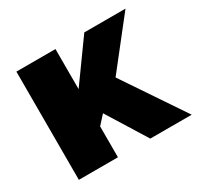

<svg xmlns="http://www.w3.org/2000/svg" viewBox="-119 -667 834 808"><g transform="rotate(-30 298.0 -263.0)"><path d="M395 0 275.9 -191.9 237.8 -149.9V0H47.9V-525.9H237.8V-331.1L377.9 -525.9H578.1L397 -295.9L596.2 0Z"/></g></svg>

Font: Rawline Black
Style: Regular
Weight: 900
Designer: Matt McInerney, Pablo Impallari, Rodrigo Fuenzalida
Foundry: Matt McInerney, Pablo Impallari, Rodrigo Fuenzalida
Version: Version 4.020;PS 004.020;hotconv 1.0.88;makeotf.lib2.5.64775